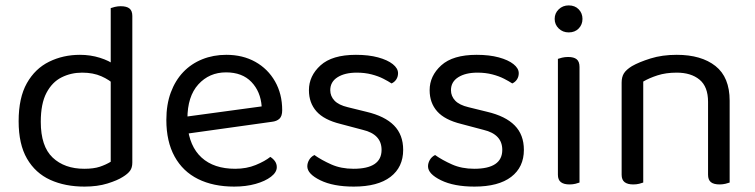

<svg xmlns="http://www.w3.org/2000/svg" viewBox="-20 -678 2797 711"><path d="M390 -79V-415L470 -416V-76Q470 -57 461.5 -45.5Q453 -34 435 -23Q415 -10 378 1.5Q341 13 293 13Q221 13 166 -12Q111 -37 80 -90.5Q49 -144 49 -229Q49 -316 79.5 -370Q110 -424 162 -449.5Q214 -475 276 -475Q315 -475 350 -464Q385 -453 405 -437V-363Q386 -382 355.5 -395.5Q325 -409 284 -409Q243 -409 208 -391.5Q173 -374 152 -334Q131 -294 131 -227Q131 -136 175 -94.5Q219 -53 292 -53Q327 -53 349.5 -60.5Q372 -68 390 -79ZM470 -396 390 -395V-648Q395 -650 405.5 -652.5Q416 -655 427 -655Q449 -655 459.5 -646.5Q470 -638 470 -619Z M651 -180 647 -243 949 -284Q945 -339 911 -374.5Q877 -410 817 -410Q755 -410 714.5 -365.5Q674 -321 674 -238V-216Q681 -136 726.5 -94.5Q772 -53 851 -53Q893 -53 927 -67Q961 -81 981 -97Q992 -90 998.5 -80.5Q1005 -71 1005 -59Q1005 -40 983.5 -23.5Q962 -7 926.5 3Q891 13 847 13Q770 13 713.5 -15Q657 -43 626.5 -98.5Q596 -154 596 -234Q596 -291 612.5 -335.5Q629 -380 658.5 -411Q688 -442 729 -458.5Q770 -475 818 -475Q879 -475 925.5 -449Q972 -423 998.5 -376.5Q1025 -330 1025 -270Q1025 -248 1015 -238.5Q1005 -229 987 -227Z M1473 -123Q1473 -59 1426 -23Q1379 13 1290 13Q1214 13 1166 -10.5Q1118 -34 1118 -62Q1118 -74 1124.5 -85.5Q1131 -97 1144 -104Q1171 -85 1207 -69Q1243 -53 1289 -53Q1393 -53 1393 -123Q1393 -152 1375.5 -170.5Q1358 -189 1324 -197L1241 -219Q1180 -234 1152 -265.5Q1124 -297 1124 -344Q1124 -397 1167 -436Q1210 -475 1298 -475Q1345 -475 1380 -465.5Q1415 -456 1434.5 -440.5Q1454 -425 1454 -407Q1454 -394 1447.5 -384Q1441 -374 1430 -369Q1418 -377 1399.5 -386.5Q1381 -396 1356 -402.5Q1331 -409 1301 -409Q1257 -409 1230 -392Q1203 -375 1203 -344Q1203 -322 1218.5 -305.5Q1234 -289 1268 -281L1337 -264Q1405 -248 1439 -213.5Q1473 -179 1473 -123Z M1920 -123Q1920 -59 1873 -23Q1826 13 1737 13Q1661 13 1613 -10.5Q1565 -34 1565 -62Q1565 -74 1571.5 -85.5Q1578 -97 1591 -104Q1618 -85 1654 -69Q1690 -53 1736 -53Q1840 -53 1840 -123Q1840 -152 1822.5 -170.5Q1805 -189 1771 -197L1688 -219Q1627 -234 1599 -265.5Q1571 -297 1571 -344Q1571 -397 1614 -436Q1657 -475 1745 -475Q1792 -475 1827 -465.5Q1862 -456 1881.5 -440.5Q1901 -425 1901 -407Q1901 -394 1894.5 -384Q1888 -374 1877 -369Q1865 -377 1846.5 -386.5Q1828 -396 1803 -402.5Q1778 -409 1748 -409Q1704 -409 1677 -392Q1650 -375 1650 -344Q1650 -322 1665.5 -305.5Q1681 -289 1715 -281L1784 -264Q1852 -248 1886 -213.5Q1920 -179 1920 -123Z M2034 -608Q2034 -629 2049 -643.5Q2064 -658 2086 -658Q2109 -658 2123 -643.5Q2137 -629 2137 -608Q2137 -587 2123 -572.5Q2109 -558 2086 -558Q2064 -558 2049 -572.5Q2034 -587 2034 -608ZM2046 -264H2126V-2Q2121 0 2111 2.5Q2101 5 2089 5Q2068 5 2057 -3.5Q2046 -12 2046 -31ZM2126 -225H2046V-460Q2051 -462 2061.5 -464.5Q2072 -467 2084 -467Q2105 -467 2115.5 -458.5Q2126 -450 2126 -430Z M2682 -305V-203H2602V-301Q2602 -357 2570.5 -383Q2539 -409 2486 -409Q2446 -409 2415 -399Q2384 -389 2362 -376V-203H2282V-372Q2282 -393 2290.5 -406.5Q2299 -420 2320 -433Q2346 -448 2389 -461.5Q2432 -475 2486 -475Q2577 -475 2629.5 -433.5Q2682 -392 2682 -305ZM2282 -258H2362V-2Q2357 0 2347 2.5Q2337 5 2325 5Q2304 5 2293 -3.5Q2282 -12 2282 -31ZM2602 -258H2682V-2Q2677 0 2666.5 2.5Q2656 5 2645 5Q2623 5 2612.5 -3.5Q2602 -12 2602 -31Z"/></svg>

Font: Baloo Paaji 2
Style: Regular
Weight: 400
Designer: Shuchita Grover, Noopur Datye and Ek Type
Foundry: Ek Type
Version: Version 1.700